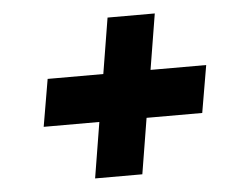

<svg xmlns="http://www.w3.org/2000/svg" viewBox="-41 -582 722 567"><g transform="rotate(-5 320.0 -298.0)"><path d="M246 -228H81L105 -368H270L297 -533H437L410 -368H575L551 -228H386L359 -63H219Z"/></g></svg>

Font: Oak Sans Black
Style: Italic
Weight: 900
Italic angle: -9.5°
Foundry: Erik Kennedy, Walven
Version: Version 1.000